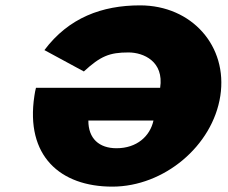

<svg xmlns="http://www.w3.org/2000/svg" viewBox="-20 -682 855 719"><path d="M554.7 -230.6C541.9 -171.9 492.5 -126.9 416.3 -126.9C351.3 -126.9 310.6 -163.1 310.9 -230.6ZM114.7 -353.1C112.3 -345.6 110.2 -331.9 108.8 -323.1C74.4 -98.1 205.5 16.9 400.5 16.9C594.3 16.9 776.4 -135.6 805.1 -323.1C833.6 -509.4 698.2 -661.9 504.4 -661.9C361.9 -661.9 237.3 -615.6 146.3 -494.4L294 -414.4C356.6 -471.9 389.9 -485.6 461.2 -485.6C517.4 -485.6 594.8 -451.9 579.7 -353.1Z"/></svg>

Font: Sztylet
Style: BdObl
Weight: 700
Foundry: Cannot Into Space Fonts, PlusOne Fonts
Version: Version 0.12